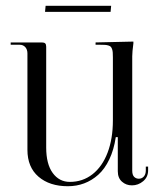

<svg xmlns="http://www.w3.org/2000/svg" viewBox="-20 -638 554 665"><path d="M17 0ZM363 -597H136L138 -618H365ZM75 -119V-453Q75 -466.5 67.6 -474.8Q60.2 -483 48 -483H17V-491H125Q133.2 -491 136.6 -487.6Q140 -484.2 140 -476V-127Q140 -70 162.5 -39Q185 -8 222 -8Q266.5 -8 300.4 -34.5Q334.2 -61 352.6 -109.2Q371 -157.5 371 -221V-439Q371 -449.8 370.5 -456.2Q370 -462.8 368.1 -468.1Q366.2 -473.5 363.6 -476.1Q361 -478.8 355.4 -480.5Q349.8 -482.2 343.4 -482.6Q337 -483 326 -483H311V-491L442 -494V-488Q438 -458 438 -443V-47Q438 -32.2 444.5 -25.6Q451 -19 461 -19Q471.2 -19 478.1 -26.6Q485 -34.2 485 -48V-61H493V-48Q493 -24.8 475.9 -10.4Q458.8 4 437 4Q416.8 4 402.4 -8.8Q388 -21.5 388 -45V-163H381Q374.5 -119.2 358.6 -86Q342.8 -52.8 320.4 -32.8Q298 -12.8 271.5 -2.9Q245 7 215 7Q151.8 7 113.4 -26Q75 -59 75 -119Z"/></svg>

Font: FogtwoNo5
Style: Regular
Weight: 400
Designer: gluk (gluksza@wp.pl)
Foundry: gluk (gluksza@wp.pl)
Version: Version 0.87